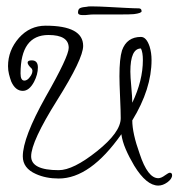

<svg xmlns="http://www.w3.org/2000/svg" viewBox="-20 -538 556 598"><path d="M473 40Q436 40 398 -22Q382 -49 371.5 -73.5Q361 -98 358 -120Q261 18 163 18Q123 18 92 4Q51 -14 51 -51Q51 -109 122 -236Q194 -362 194 -389Q194 -429 131 -429Q44 -429 44 -309Q44 -287 56 -287Q65 -287 73 -298Q81 -308 81 -318Q81 -320 79 -324Q66 -336 66 -343Q66 -350 79 -350Q98 -350 98 -328Q98 -306 86 -283Q71 -255 51 -255Q28 -255 15 -284Q11 -295 8 -307Q5 -319 5 -332Q5 -381 39 -420Q73 -458 122 -458Q239 -458 239 -395Q239 -355 158 -226Q77 -97 77 -51Q77 -8 163 -8Q208 -8 282 -67Q356 -126 356 -170Q356 -181 355.5 -197Q355 -213 354 -235Q353 -258 352.5 -274Q352 -290 352 -301Q352 -355 360 -381Q375 -423 419 -423Q436 -423 446 -393Q452 -374 452 -351Q452 -261 392 -163Q392 -123 415 -59Q440 17 473 17Q482 17 494 8Q505 0 509 0Q516 0 516 8Q516 19 501 30Q487 40 473 40ZM392 -218Q425 -287 425 -351Q425 -375 419 -387Q386 -387 386 -315Q386 -299 389 -267Q392 -234 392 -218ZM237 -491Q223 -491 223 -499Q223 -510 230 -513Q237 -516 251 -517Q254 -518 259.5 -518Q265 -518 272 -518Q286 -518 314 -516.5Q342 -515 370.5 -513.5Q399 -512 412 -512Q421 -512 421 -503Q421 -497 397 -494Q384 -493 359.5 -493Q335 -493 321 -493Q292 -493 277 -493Q262 -493 256 -492Q250 -491 245.5 -491Q241 -491 237 -491Z"/></svg>

Font: Ole
Style: Regular
Weight: 400
Designer: Robert E. Leuschke
Foundry: Robert E. Leuschke
Version: Version 1.010; ttfautohint (v1.8.3)